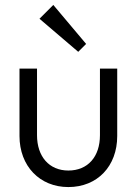

<svg xmlns="http://www.w3.org/2000/svg" viewBox="-20 -748 555 778"><path d="M257 10C374 10 455 -74 455 -197V-470H385V-200C385 -113 336 -57 257 -57C179 -57 130 -114 130 -200V-470H59V-197C59 -75 141 10 257 10ZM140 -672 297 -538 329 -570 196 -728Z"/></svg>

Font: MV Cash Light
Style: Regular
Weight: 300
Designer: Rodrigo Fuenzalida
Foundry: fragTYPE
Version: Version 1.100;Glyphs 3.1.2 (3151)